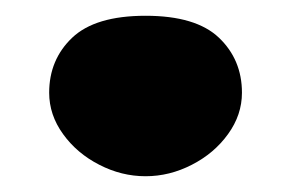

<svg xmlns="http://www.w3.org/2000/svg" viewBox="-20 -216 373 246"><path d="M290 -97.2Q290 -68.8 272.2 -44.2Q254.4 -19.5 225.8 -4.9Q197.3 9.8 166.5 9.8Q135.7 9.8 107.2 -4.9Q78.6 -19.5 60.8 -44.2Q43 -68.8 43 -97.2Q43 -139.6 72.5 -167.7Q102.1 -195.8 166.5 -195.8Q231 -195.8 260.5 -167.7Q290 -139.6 290 -97.2Z"/></svg>

Font: Kavoon
Style: Regular
Weight: 400
Designer: Viktoriya Grabowska
Foundry: Viktoriya Grabowska
Version: Version 1.004; ttfautohint (v1.4.1)